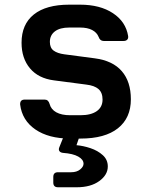

<svg xmlns="http://www.w3.org/2000/svg" viewBox="-20 -579 640 815"><path d="M226.2 215.9Q206.2 215.9 206.2 195.9V172.1Q206.2 152.1 226.2 152.1H282.1Q305.8 152.1 320.2 140.3Q334.6 128.5 334.6 116.1Q334.6 98.2 312.1 85.6Q289.7 73 248.1 70Q237.1 69 232.4 62.7Q227.7 56.4 231.7 46.4L252.1 -4.7Q257.6 -20.1 275.1 -20.1H300.5Q311.5 -20.1 316 -14.1Q320.5 -8.1 316.5 2.9L304.7 37.3Q333.6 39.8 364.2 50Q394.9 60.3 416.2 79.5Q437.6 98.7 437.6 127.6Q437.6 163.4 401.3 189.6Q365.1 215.9 305.9 215.9ZM277.4 9.2Q186.6 9.2 130.1 -29.5Q73.7 -68.3 65.5 -135.3Q64.5 -156.3 85.1 -156.3H169.5Q185.3 -156.3 190.5 -137.9Q196.5 -114.7 218.9 -102.3Q241.4 -89.9 277.4 -89.9H321.4Q366.1 -89.9 390.7 -107.2Q415.3 -124.5 415.3 -156.3Q415.3 -185.9 398.1 -200.9Q381 -216 345.6 -220L208.8 -237.9Q142.9 -246.4 107.2 -289Q71.5 -331.6 71.5 -397.6Q71.5 -476 123.7 -517.6Q175.8 -559.2 273.9 -559.2H319.7Q404.8 -559.2 459.4 -523Q514.1 -486.9 523.9 -426.1Q525.3 -416.1 520 -410.6Q514.7 -405.1 504.7 -405.1H420Q404.5 -405.1 398.5 -422.6Q391.1 -441.1 371.1 -451.6Q351.1 -462.1 319.7 -462.1H273.9Q234.3 -462.1 213 -445.8Q191.7 -429.5 191.7 -401.1Q191.7 -376 207.5 -364.3Q223.4 -352.5 252.9 -348.5L382 -331.5Q458.5 -321.5 497 -276.9Q535.5 -232.4 535.5 -157.5Q535.5 -78.2 480.6 -34.5Q425.7 9.2 321.4 9.2Z"/></svg>

Font: Pitagon Sans Mono
Style: Regular
Weight: 400
Monospace: yes
Designer: Travis Tran
Foundry: Pitagon
Version: Version 1.001;gftools[0.9.26]